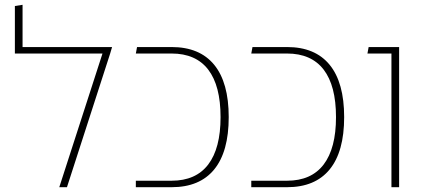

<svg xmlns="http://www.w3.org/2000/svg" viewBox="-20 -780 1775 800"><path d="M74 -584H447L439 -557L259 0H227L407 -557H42V-755L74 -760Z M546 0V-27H695Q796 -27 847.5 -94.5Q899 -162 899 -292Q899 -423 847.5 -490Q796 -557 695 -557H546L551 -584H695Q812 -584 872.5 -510Q933 -436 933 -292Q933 -148 872.5 -74Q812 0 695 0Z M1027 0V-27H1176Q1277 -27 1328.5 -94.5Q1380 -162 1380 -292Q1380 -423 1328.5 -490Q1277 -557 1176 -557H1027L1032 -584H1176Q1293 -584 1353.5 -510Q1414 -436 1414 -292Q1414 -148 1353.5 -74Q1293 0 1176 0Z M1611 0V-584H1643V0ZM1511 -557 1516 -584H1631V-557Z"/></svg>

Font: Noto Sans Hebrew Light
Style: Regular
Weight: 100
Version: Version 3.000